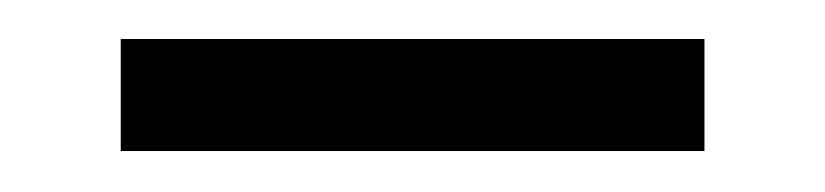

<svg xmlns="http://www.w3.org/2000/svg" viewBox="-20 -714 417 97"><path d="M335.9 -637.7H41V-694.3H335.9Z"/></svg>

Font: Pretendard Light
Style: Regular
Weight: 300
Designer: Base glyphs from Inter by Rasmus Andersson; Hangeul glyphs from Noto Sans CJK(Source Han Sans) by Jang Soo-young and Kan
Foundry: Kil Hyung-jin
Version: Version 1.309